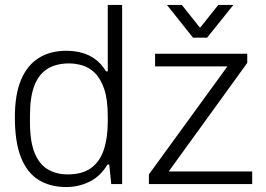

<svg xmlns="http://www.w3.org/2000/svg" viewBox="-20 -743 1072 775"><path d="M248 12Q182 12 135.5 -17Q89 -46 64.5 -108Q40 -170 40 -269Q40 -362 65 -421Q90 -480 136.5 -509Q183 -538 247 -538Q281 -538 310.5 -530Q340 -522 364.5 -504Q389 -486 408 -455H415V-723H473V0H429L421 -79H414Q386 -32 342 -10Q298 12 248 12ZM253 -39Q311 -39 346.5 -64Q382 -89 398.5 -137Q415 -185 415 -254V-273Q415 -342 400.5 -384Q386 -426 363 -448.5Q340 -471 312.5 -479Q285 -487 259 -487Q207 -487 172 -465.5Q137 -444 119 -398Q101 -352 101 -277V-249Q101 -170 120.5 -124Q140 -78 174.5 -58.5Q209 -39 253 -39ZM581 0V-39L898 -475H606V-526H978V-489L661 -51H998V0ZM654 -723H714L804 -610H771L861 -723H922L816 -591H759Z"/></svg>

Font: Archivo SemiBold ExtraLight
Style: Regular
Weight: 250
Version: Version 2.001